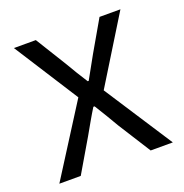

<svg xmlns="http://www.w3.org/2000/svg" viewBox="-103 -632 693 725"><g transform="rotate(-20 243.0 -270.0)"><path d="M15 0H101L178 -131C197 -164 215 -197 235 -229H240C260 -197 280 -164 299 -131L382 0H471L293 -274L457 -540H373L302 -417C285 -387 269 -357 252 -327H248C229 -357 210 -387 193 -417L117 -540H29L194 -282Z"/></g></svg>

Font: Source Han Sans JP Normal
Style: Regular
Weight: 350
Designer: Ryoko NISHIZUKA 西塚涼子 (kana, bopomofo & ideographs); Paul D. Hunt (Latin, Greek & Cyrillic); Sandoll Communications 산돌커뮤니
Foundry: Adobe
Version: Version 2.002;hotconv 1.0.116;makeotfexe 2.5.65601